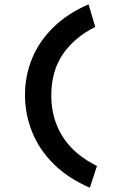

<svg xmlns="http://www.w3.org/2000/svg" viewBox="-20 -761 540 891"><path d="M397 110Q297 67 230 1Q163 -65 129.5 -147.5Q96 -230 96 -320Q96 -410 129 -490Q162 -570 228 -634.5Q294 -699 391 -741L422 -636Q372 -611 334 -578.5Q296 -546 270 -507Q244 -468 231 -420.5Q218 -373 218 -317Q218 -262 232 -213.5Q246 -165 273 -123.5Q300 -82 339.5 -49Q379 -16 430 9Z"/></svg>

Font: Inconsolata ExtraBold
Style: Regular
Weight: 800
Designer: Raph Levien, Cyreal, Brenton Simpson
Foundry: Raph Levien, Cyreal, Google
Version: Version 3.001